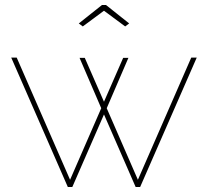

<svg xmlns="http://www.w3.org/2000/svg" viewBox="-20 -750 834 770"><path d="M747 -519H769L542 0H524L397 -291L270 0H252L25 -519H47L261 -29L386 -316L299 -518H320L397 -342L474 -518H495L408 -316L533 -29ZM296 -656 389 -730H405L498 -656L482 -644L397 -707L312 -644Z"/></svg>

Font: Raleway Thin
Style: Regular
Weight: 100
Designer: Matt McInerney, Pablo Impallari, Rodrigo Fuenzalida
Foundry: Matt McInerney, Pablo Impallari, Rodrigo Fuenzalida
Version: Version 4.026